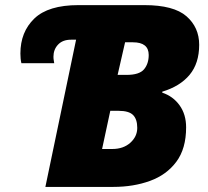

<svg xmlns="http://www.w3.org/2000/svg" viewBox="-20 -734 816 754"><path d="M158.2 0 278.8 -578.1H258.8Q226.1 -578.1 208 -558.8Q189.9 -539.6 189.9 -511.2Q189.9 -503.4 191.2 -496.6Q192.4 -489.7 192.9 -485.8H64Q62 -493.7 61 -504.2Q60.1 -514.6 60.1 -523.9Q60.1 -608.4 114.7 -661.1Q169.4 -713.9 288.1 -713.9H546.9Q662.1 -713.9 712.2 -670.2Q762.2 -626.5 762.2 -558.1Q762.2 -485.4 724.6 -440.2Q687 -395 617.2 -374V-370.1Q659.7 -356 685.3 -320.3Q710.9 -284.7 710.9 -233.9Q710.9 -150.4 672.6 -98.9Q634.3 -47.4 569.3 -23.7Q504.4 0 424.8 0ZM441.9 -439.9H477.1Q527.3 -439.9 545.7 -461.9Q564 -483.9 564 -518.1Q564 -567.9 502 -567.9H471.2ZM380.9 -148.9H420.9Q464.4 -148.9 491.7 -173.3Q519 -197.8 519 -231.9Q519 -265.6 502.7 -282.2Q486.3 -298.8 445.8 -298.8H413.1Z"/></svg>

Font: Open Sans ExtraBold
Style: Italic
Weight: 800
Italic angle: -12°
Designer: Monotype Design Team
Foundry: Monotype Imaging Inc.
Version: Version 3.000; ttfautohint (v1.8.4)